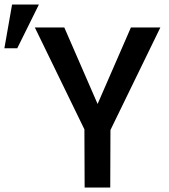

<svg xmlns="http://www.w3.org/2000/svg" viewBox="-84 -833 753 853"><path d="M349.6 -371.1 497.6 -710.9H628.4L406.7 -255.4L405.8 0H292L291 -258.3L70.8 -710.9H201.7ZM-30.3 -813H88.9L-7.3 -618.7H-64.5Z"/></svg>

Font: Roboto Mono
Style: Regular
Weight: 500
Designer: Google
Version: Version 2.000986; 2015; ttfautohint (v1.3)